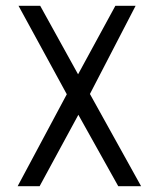

<svg xmlns="http://www.w3.org/2000/svg" viewBox="-20 -644 540 664"><path d="M379 -624H449L291 -319L468 0H389L251 -247L117 0H41L211 -318L44 -624H119L250 -387Z"/></svg>

Font: Inconsolata
Style: Regular
Weight: 400
Designer: Raph Levien, Kirill Tkachev
Foundry: Cyreal
Version: Version 1.013